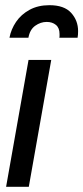

<svg xmlns="http://www.w3.org/2000/svg" viewBox="-20 -720 321 740"><path d="M3.5 0 90 -489H177.5L91 0ZM170.5 -700Q227.5 -700 254.2 -670.5Q281 -641 281 -600Q281 -592 280.5 -586.5Q280 -581 279 -574.5H208.5Q209.5 -577 209.5 -581.2Q209.5 -585.5 209.5 -589Q209.5 -612.5 195.5 -624Q181.5 -635.5 160 -635.5Q136.5 -635.5 115.8 -620.8Q95 -606 89.5 -574.5H16.5Q22.5 -607 42 -635.8Q61.5 -664.5 94 -682.2Q126.5 -700 170.5 -700Z"/></svg>

Font: Cabin Condensed
Style: Italic
Weight: 400
Width: 3
Italic angle: -10°
Designer: Pablo Impallari
Foundry: Pablo Impallari. http://www.impallari.com Igino Marini. http://www.ikern.com
Version: Version 3.001; ttfautohint (v1.8.3)